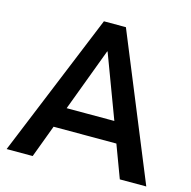

<svg xmlns="http://www.w3.org/2000/svg" viewBox="-104 -808 908 911"><g transform="rotate(15 350.0 -352.5)"><path d="M7 0 296 -705H404L693 0H563L489 -198L540 -160H159L209 -198L135 0ZM348 -571 221 -232 200 -261H498L477 -232L350 -571Z"/></g></svg>

Font: Nunito Sans 10pt SemiCondensed
Style: Bold
Weight: 700
Width: 4
Designer: Vernon Adams
Foundry: Vernon Adams
Version: Version 3.101;gftools[0.9.27]